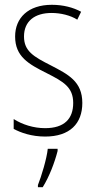

<svg xmlns="http://www.w3.org/2000/svg" viewBox="-20 -559 401 800"><path d="M323 -130C323 -220 264 -249 191 -287C120 -323 80 -346 80 -407C80 -471 125 -505 195 -505C233 -505 274 -495 302 -477L318 -510C285 -528 243 -539 196 -539C97 -539 43 -484 43 -407C43 -323 99 -292 175 -254C244 -219 285 -196 285 -130C285 -64 248 -25 168 -25C120 -25 73 -40 37 -63V-22C66 -6 112 10 168 10C271 10 323 -44 323 -130ZM220 70V61H179C175 102 152 177 138 212V221H158C186 176 208 117 220 70Z"/></svg>

Font: Noto Sans Gujarati Condensed ExtraLight
Style: Regular
Weight: 200
Width: 3
Designer: Jelle Bosma - Monotype Design Team, Universal Thirst
Foundry: Monotype Imaging Inc.
Version: Version 2.106